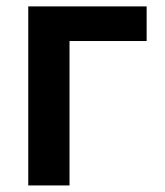

<svg xmlns="http://www.w3.org/2000/svg" viewBox="-20 -565 503 585"><path d="M426.8 -545.5V-440H191.8V0H66.1V-545.5Z"/></svg>

Font: Inter UI Semi Bold
Style: Regular
Weight: 600
Designer: Rasmus Andersson
Foundry: rsms
Version: 3.2;8d6f07862